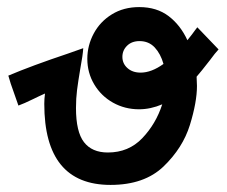

<svg xmlns="http://www.w3.org/2000/svg" viewBox="-20 -520 640 542"><path d="M105 -227Q105 -240.5 107 -256Q97.5 -252 89.5 -248Q81.5 -244 74 -240.5Q47.5 -227.5 32 -222L22 -250.5Q8 -289 3.5 -306.5Q69.5 -334.5 172.5 -369L215 -384Q214 -365 206.5 -325Q200.5 -289.5 197.5 -265.8Q194.5 -242 194.5 -215Q194.5 -148 217 -118.8Q239.5 -89.5 284.5 -89.5Q343 -89.5 381.5 -129.8Q420 -170 438 -225.5Q405 -211.5 372.5 -211.5Q332.5 -211.5 299 -230.2Q265.5 -249 246 -281.8Q226.5 -314.5 226.5 -354Q226.5 -391.5 244.5 -425.2Q262.5 -459 295.8 -479.5Q329 -500 373 -500Q422.5 -500 456 -474.5Q489.5 -449 509 -406.5Q524 -425 530.5 -434.5L537 -443L597 -380.5Q593 -376.5 586.2 -368Q579.5 -359.5 572.5 -350Q546.5 -316.5 535 -303.5Q536 -284.5 536 -277.5Q536 -231.5 516 -167Q496 -102.5 441.8 -50.2Q387.5 2 292 2Q105 2 105 -227ZM377 -315Q407.5 -315 441.5 -339.5Q433.5 -368 416.8 -386Q400 -404 374 -404Q352 -404 338.8 -391Q325.5 -378 325.5 -359.5Q325.5 -340.5 339.8 -327.8Q354 -315 377 -315Z"/></svg>

Font: JuliaMono Black
Style: Italic
Weight: 900
Italic angle: -9°
Monospace: yes
Designer: cormullion
Foundry: corm
Version: Version 0.057; ttfautohint (v1.8.4)